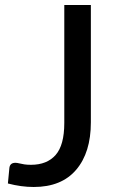

<svg xmlns="http://www.w3.org/2000/svg" viewBox="-20 -738 464 766"><path d="M114.5 8Q64.5 8 11.5 -6L17.5 -68.5Q20 -88.5 41.5 -88.5Q48 -88.5 57 -86.2Q66 -84 77.2 -82.2Q88.5 -80.5 103.5 -80.5Q167.5 -80.5 202 -119.8Q236.5 -159 236.5 -247.5V-718H342.5V-250Q342.5 -129.5 284 -60.8Q225.5 8 114.5 8Z"/></svg>

Font: Verano Sans Medium
Style: Regular
Weight: 500
Designer: Lukasz Dziedzic with Adam Twardoch and Botio Nikoltchev
Foundry: tyPoland Lukasz Dziedzic
Version: Version 3.001;December 28, 2019;FontCreator 12.0.0.2547 64-b